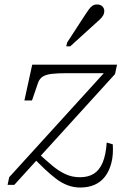

<svg xmlns="http://www.w3.org/2000/svg" viewBox="-20 -826 576 858"><path d="M339 12Q309 12 282.5 2Q256 -8 231.5 -26.5Q207 -45 181 -69.5Q155 -94 125 -124L152 -140Q185 -110 213.5 -86Q242 -62 272 -48Q302 -34 337 -34Q374 -34 399 -49.5Q424 -65 438.5 -99Q453 -133 457 -189L484 -181Q487 -133 477.5 -97Q468 -61 449 -36.5Q430 -12 402 0Q374 12 339 12ZM44 0H14L21 -34L454 -510L468 -499H278Q238 -499 212 -496Q186 -493 171.5 -484Q157 -475 150 -456L123 -377H89L124 -537H503L494 -495ZM360 -759Q370 -774 377.5 -784.5Q385 -795 393.5 -800.5Q402 -806 414 -806Q429 -806 437.5 -797.5Q446 -789 446 -777Q446 -766 440.5 -756.5Q435 -747 425 -738Q415 -729 403 -718L294 -619H276L280 -636Z"/></svg>

Font: Roboto Serif Thin
Style: Italic
Weight: 250
Italic angle: -10°
Version: Version 1.007